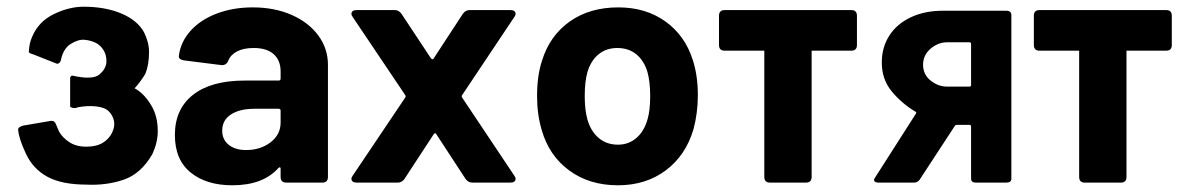

<svg xmlns="http://www.w3.org/2000/svg" viewBox="-20 -544 3541 572"><path d="M381 -281Q409 -266 430 -231Q450 -199 450 -153Q450 -120 434 -85Q400 -26 348 -8.5Q296 9 238 6Q165 6 122 -17Q79 -40 57.5 -85.5Q36 -131 34 -158Q34 -166 50 -170L132 -184Q143 -185 147 -173L156 -152Q166 -134 186.5 -120.5Q207 -107 237 -107Q267 -107 286 -118.5Q305 -130 314 -149Q323 -168 319.5 -184Q316 -200 304.5 -212Q293 -224 266.5 -227Q240 -230 210 -224Q208 -222 201 -222Q195 -222 189 -226Q189 -308 189 -312Q189 -315 194 -319Q256 -305 276 -322Q296 -339 297 -359Q298 -379 288.5 -394.5Q279 -410 264 -417Q249 -424 231 -425.5Q213 -427 190.5 -413Q168 -399 161 -363Q157 -354 150 -354L79 -382Q64 -386 66 -391Q67 -415 76 -435Q95 -480 140.5 -502Q186 -524 229 -524Q293 -524 341 -504Q389 -484 409 -448Q424 -418 424 -389Q424 -351 413 -324Q397 -298 381 -281Z M957 -351V-17Q957 0 940 0H833Q816 0 816 -17V-41Q816 -45 814 -45.5Q812 -46 809 -43Q763 8 672 8Q595 8 548 -30Q501 -68 501 -142Q501 -219 555 -261.5Q609 -304 709 -304H810Q816 -304 816 -310V-331Q816 -364 795.5 -382.5Q775 -401 736 -401Q706 -401 686.5 -391Q667 -381 660 -363Q654 -349 640 -350L529 -364Q521 -365 516.5 -368.5Q512 -372 513 -378Q518 -419 547.5 -452Q577 -485 625.5 -503.5Q674 -522 733 -522Q798 -522 849 -499.5Q900 -477 928.5 -438Q957 -399 957 -351ZM816 -179V-214Q816 -220 810 -220H739Q694 -220 668 -203Q642 -186 642 -155Q642 -128 661.5 -112.5Q681 -97 713 -97Q756 -97 786 -120Q816 -143 816 -179Z M1027 -11Q1027 -16 1031 -21L1187 -253Q1190 -257 1187 -261L1031 -493Q1027 -498 1027 -503Q1027 -508 1031 -511Q1035 -514 1042 -514H1156Q1168 -514 1176 -503L1264 -370Q1266 -368 1268.5 -367.5Q1271 -367 1272 -370L1359 -503Q1367 -514 1379 -514H1501Q1508 -514 1512 -511Q1516 -508 1516 -503Q1516 -498 1512 -493L1357 -261Q1354 -257 1357 -253L1512 -21Q1516 -16 1516 -11Q1516 -6 1512 -3Q1508 0 1501 0H1387Q1375 0 1367 -11L1280 -144Q1279 -147 1276.5 -147Q1274 -147 1272 -144L1185 -11Q1177 0 1165 0H1042Q1035 0 1031 -3Q1027 -6 1027 -11Z M1594 -156Q1580 -203 1580 -258Q1580 -319 1595 -364Q1618 -438 1677.5 -480Q1737 -522 1822 -522Q1904 -522 1962.5 -480Q2021 -438 2044 -365Q2059 -319 2059 -260Q2059 -208 2046 -159Q2023 -81 1963.5 -36.5Q1904 8 1821 8Q1736 8 1676 -36Q1616 -80 1594 -156ZM1909 -188Q1917 -215 1917 -258Q1917 -300 1909 -329Q1899 -363 1876 -382Q1853 -401 1819 -401Q1786 -401 1763 -382Q1740 -363 1730 -329Q1722 -300 1722 -258Q1722 -217 1730 -188Q1740 -153 1763.5 -133Q1787 -113 1821 -113Q1853 -113 1876 -133Q1899 -153 1909 -188Z M2398 -393V-17Q2398 0 2381 0H2274Q2257 0 2257 -17V-393H2139Q2122 -393 2122 -410V-497Q2122 -514 2139 -514H2516Q2533 -514 2533 -497V-410Q2533 -393 2516 -393Z M2703 0H2597Q2591 0 2587.5 -2Q2584 -4 2584 -8Q2584 -12 2587 -15L2709 -206Q2710 -208 2709.5 -209.5Q2709 -211 2706 -212Q2665 -237 2636 -272.5Q2607 -308 2607 -358Q2607 -403 2629.5 -438Q2652 -473 2693.5 -492.5Q2735 -512 2789 -512H2978Q2993 -512 2993 -499V-12Q2993 0 2978 0H2887Q2873 0 2873 -12V-167Q2873 -172 2868 -172H2830Q2826 -172 2824 -168L2720 -9Q2714 0 2703 0ZM2868 -418H2801Q2775 -418 2752.5 -399Q2730 -380 2730 -351Q2730 -322 2752.5 -304Q2775 -286 2801 -286H2868Q2873 -286 2873 -291V-413Q2873 -418 2868 -418Z M3336 -393V-17Q3336 0 3319 0H3212Q3195 0 3195 -17V-393H3077Q3060 -393 3060 -410V-497Q3060 -514 3077 -514H3454Q3471 -514 3471 -497V-410Q3471 -393 3454 -393Z"/></svg>

Font: Barlow
Style: Bold
Weight: 700
Designer: Jeremy Tribby
Foundry: Jeremy Tribby
Version: Version 1.101 August 23, 2024